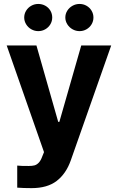

<svg xmlns="http://www.w3.org/2000/svg" viewBox="-20 -763 603 982"><path d="M68.1 196.7V83.9L92.6 85.5Q107.6 85.9 126.8 85.9Q144.5 85.9 156.1 82.9Q167.8 79.9 178.1 69.2Q188.4 58.5 196.1 37.3L205.1 15L14.3 -530.3H166.4L277.7 -139.8H283.6L395.5 -530.3H548.7L341.8 57.9Q317.8 125.5 269.9 162.4Q222 199.2 141.5 199.2Q99 199.2 68.1 196.7ZM103.8 -673.3Q103.8 -692.2 113.6 -708.2Q123.3 -724.2 139.9 -733.5Q156.5 -742.8 175.5 -742.8Q195.5 -742.8 211.7 -733.7Q228 -724.7 237.6 -708.7Q247.1 -692.6 247.1 -673.3Q247.1 -654.8 237.6 -638.7Q228 -622.7 211.7 -613.3Q195.5 -603.8 175.5 -603.8Q156.9 -603.8 140.1 -613.3Q123.3 -622.7 113.6 -639Q103.8 -655.2 103.8 -673.3ZM314.1 -673.3Q314.1 -692.2 324.1 -708.2Q334.2 -724.2 350.9 -733.5Q367.7 -742.8 386.8 -742.8Q406.3 -742.8 422.6 -733.5Q438.9 -724.2 448.4 -708.2Q457.9 -692.2 457.9 -673.3Q457.9 -654.8 448.4 -638.7Q438.9 -622.7 422.6 -613.3Q406.3 -603.8 386.8 -603.8Q367.7 -603.8 350.9 -613.3Q334.2 -622.7 324.1 -639Q314.1 -655.2 314.1 -673.3Z"/></svg>

Font: Pretendard GOV Variable
Style: Regular
Weight: 400
Designer: Base glyphs from Inter by Rasmus Andersson; Hangul glyphs from Noto Sans CJK(Source Han Sans) by Jang Soo-young and Kang
Foundry: Kil Hyung-jin
Version: Version 1.307;Glyphs 3.2 (3192)